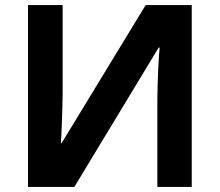

<svg xmlns="http://www.w3.org/2000/svg" viewBox="-20 -734 863 754"><path d="M90 -714H226V-369Q226 -344 225 -313Q224 -282 223 -252.5Q222 -223 221 -201.5Q220 -180 219 -172H222L552 -714H733V0H598V-343Q598 -370 599 -402.5Q600 -435 601.5 -465Q603 -495 604.5 -517.5Q606 -540 607 -547H603L272 0H90Z"/></svg>

Font: RS Noto Sans
Style: Bold
Weight: 700
Designer: Monotype Design Team
Foundry: Monotype Imaging Inc.
Version: Version 3.10